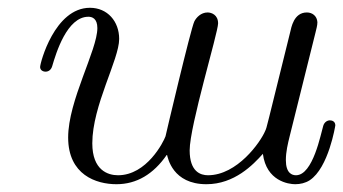

<svg xmlns="http://www.w3.org/2000/svg" viewBox="-20 -462 881 493"><path d="M83 -290C83 -282 90 -278 97 -278C104 -278 111 -282 114 -292C124 -326 152 -419 207 -419C216 -419 230 -415 230 -390C230 -333 155 -204 155 -109C155 -13 227 11 279 11C331 11 374 -15 408 -64H409C411 -57 423 11 510 11C582 11 630 -39 655 -67C664 3 721 11 738 11C751 11 764 8 775 1C824 -31 841 -140 841 -140C841 -150 833 -153 827 -153C821 -153 813 -149 810 -139C804 -120 784 -12 740 -12C730 -12 714 -17 714 -51C714 -72 719 -93 724 -113L790 -378C792 -387 795 -396 795 -405C794 -421 782 -430 768 -430C734 -430 728 -391 725 -379C662 -126 666 -137 661 -126C649 -97 589 -12 514 -12C495 -12 467 -21 467 -76C467 -139 540 -378 540 -402C540 -424 523 -430 513 -430C496 -430 484 -417 479 -407C470 -389 405 -113 405 -112C400 -98 357 -12 283 -12C257 -12 217 -25 217 -94C217 -191 286 -309 286 -362C286 -407 256 -442 211 -442C120 -442 83 -300 83 -290Z"/></svg>

Font: CMU Serif
Style: Italic
Weight: 500
Italic angle: -14.04°
Version: Version 0.7.0